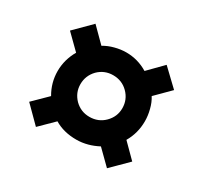

<svg xmlns="http://www.w3.org/2000/svg" viewBox="-104 -723 780 738"><g transform="rotate(30 286.0 -353.5)"><path d="M91.8 -353Q91.8 -378.4 98.6 -403.3Q106 -428.7 118.2 -449.2L55.2 -511.2L127 -583L189 -521Q210.4 -533.7 234.9 -540Q260.7 -546.9 285.2 -546.9Q336.4 -546.9 380.9 -520L442.9 -583L516.1 -513.2L453.1 -450.2Q465.8 -430.2 472.2 -404.3Q479 -378.4 479 -353Q479 -300.3 453.1 -255.9L514.2 -194.8L442.9 -124L380.9 -185.1Q357.4 -172.9 335.4 -167Q310.5 -160.2 285.2 -160.2Q229 -160.2 188 -185.1L127 -125L56.2 -195.8L118.2 -256.8Q91.8 -301.8 91.8 -353ZM192.9 -353Q192.9 -315.9 219.7 -288.1Q247.1 -261.2 285.2 -261.2Q324.7 -261.2 351.6 -288.1Q378.9 -315.4 378.9 -353Q378.9 -391.6 351.6 -418.9Q324.7 -445.8 285.2 -445.8Q247.1 -445.8 219.7 -418.9Q192.9 -391.1 192.9 -353Z"/></g></svg>

Font: Droid Sans Thai
Style: Bold
Weight: 700
Designer: Steve Matteson
Foundry: Ascender Corporation
Version: Version 1.00